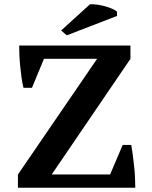

<svg xmlns="http://www.w3.org/2000/svg" viewBox="-20 -874 707 894"><path d="M551.3 -199.2H591.3Q594.7 -179.7 597.9 -154.8Q601.1 -129.9 604.2 -102.8Q607.4 -75.7 608.6 -49.1Q609.9 -22.5 609.9 0H63.5V-61.5L432.1 -600.1H184.6L128.9 -465.3H89.4Q84 -486.3 80.3 -512.7Q76.7 -539.1 74 -565.9Q71.3 -592.8 70.3 -617.9Q69.3 -643.1 69.3 -662.1H587.4V-600.1L220.7 -61.5H492.7ZM398.9 -854Q414.1 -855 433.3 -852.3Q452.6 -849.6 471.2 -844.2Q489.7 -838.9 504.4 -832.3Q519 -825.7 524.9 -818.8V-799.8L291 -709.5L264.6 -731.9Z"/></svg>

Font: PT Astra Serif
Style: Bold
Weight: 700
Designer: A.Korolkova, I. Chaeva
Foundry: ParaType Ltd
Version: Version 1.002